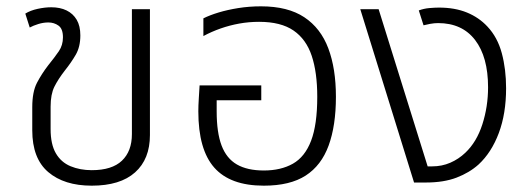

<svg xmlns="http://www.w3.org/2000/svg" viewBox="-20 -577 1680 607"><path d="M270 10Q183 10 132.5 -33Q82 -76 82 -165V-238Q82 -287 97 -315.5Q112 -344 132 -370Q153 -396 166 -415Q179 -434 179 -459Q179 -486 165 -496Q151 -506 133 -506Q117 -506 101 -501Q85 -496 74 -490L60 -534Q76 -544 99 -549Q122 -554 142 -554Q170 -554 190.5 -544Q211 -534 222.5 -514.5Q234 -495 234 -465Q234 -429 219.5 -404Q205 -379 185 -354Q164 -327 152 -303Q140 -279 140 -240V-169Q140 -121 156.5 -92.5Q173 -64 203 -51.5Q233 -39 270 -39Q334 -39 365.5 -69Q397 -99 397 -153V-548H454V-150Q454 -74 407 -32Q360 10 270 10Z M814 10Q708 10 657.5 -47Q607 -104 607 -225Q607 -243 608.5 -266Q610 -289 611 -307H806V-260H665V-225Q665 -158 680.5 -117Q696 -76 729 -57Q762 -38 814 -38Q868 -38 906 -59.5Q944 -81 963.5 -132Q983 -183 983 -271Q983 -348 965.5 -400.5Q948 -453 908 -480.5Q868 -508 799 -508Q767 -508 736.5 -502.5Q706 -497 677.5 -487Q649 -477 623 -463V-519Q643 -529 671 -537.5Q699 -546 733.5 -551.5Q768 -557 805 -557Q890 -557 942 -522.5Q994 -488 1018 -424Q1042 -360 1042 -271Q1042 -180 1019 -117Q996 -54 946.5 -22Q897 10 814 10Z M1289 0 1119 -548H1177L1332 -51H1346Q1377 -51 1403.5 -62.5Q1430 -74 1451 -94Q1487 -128 1505 -184Q1523 -240 1523 -301Q1523 -397 1482 -450.5Q1441 -504 1365 -504Q1353 -504 1339.5 -501.5Q1326 -499 1319 -497L1304 -544Q1320 -550 1337.5 -551.5Q1355 -553 1368 -553Q1418 -553 1456 -537.5Q1494 -522 1521 -493Q1553 -459 1566.5 -408.5Q1580 -358 1580 -298Q1580 -218 1557 -156.5Q1534 -95 1493 -57Q1464 -31 1423.5 -15.5Q1383 0 1327 0Z"/></svg>

Font: Noto Sans Thai Light
Style: Regular
Weight: 300
Designer: Monotype Design Team
Foundry: Monotype Imaging Inc.
Version: Version 2.001